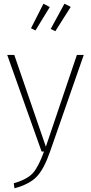

<svg xmlns="http://www.w3.org/2000/svg" viewBox="-20 -816 491 1034"><path d="M431 -520 249 2Q218 92 179 134Q140 176 58 198L54 171Q127 150 157.5 115.5Q188 81 217 0H204L19 -520H57L227 -26L394 -520ZM361 -779 278 -648 253 -660 327 -796ZM248 -778 171 -652 147 -664 214 -796Z"/></svg>

Font: FiraSans
Style: Regular
Weight: 200
Designer: Carrois Corporate & Edenspiekermann AG
Foundry: Carrois Corporate GbR & Edenspiekermann AG
Version: Version 3.106;PS 003.106;hotconv 1.0.70;makeotf.lib2.5.58329